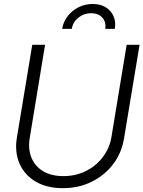

<svg xmlns="http://www.w3.org/2000/svg" viewBox="-20 -958 738 988"><path d="M303.7 10.3Q220.7 10.3 163.3 -23.7Q106 -57.6 80.3 -116.7Q54.7 -175.8 66.9 -250L146 -727.5H211.9L133.3 -250Q123.5 -191.9 141.6 -147.2Q159.7 -102.5 201.7 -77.1Q243.7 -51.8 306.2 -51.8Q370.6 -51.8 423.1 -78.4Q475.6 -105 510 -150.9Q544.4 -196.8 553.7 -254.4L631.8 -727.5H698.2L618.2 -245.6Q606 -170.9 562.3 -113.3Q518.6 -55.7 451.7 -22.7Q384.8 10.3 303.7 10.3ZM456.5 -937.5Q515.6 -937.5 547.6 -900.4Q579.6 -863.3 570.8 -809.6H521.5Q527.3 -844.2 506.6 -867.2Q485.8 -890.1 448.7 -890.1Q411.6 -890.1 383.3 -867.2Q355 -844.2 349.1 -809.6H299.8Q305.7 -845.7 327.9 -874.5Q350.1 -903.3 383.5 -920.4Q417 -937.5 456.5 -937.5Z"/></svg>

Font: Inter Display Light
Style: Italic
Weight: 300
Italic angle: -9.39999°
Designer: Rasmus Andersson
Foundry: rsms
Version: Version 4.000;git-a52131595